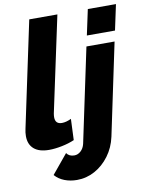

<svg xmlns="http://www.w3.org/2000/svg" viewBox="-99 -801 835 1075"><g transform="rotate(-10 318.0 -264.0)"><path d="M126 9Q70 9 40.5 -16.5Q11 -42 11 -89Q11 -110 16 -131L143 -730H303L187 -187Q185 -175 185 -166Q185 -127 223 -127Q247 -127 276 -141L271 -21Q239 -7 199 1Q159 9 126 9ZM476 -730H636L605 -585H445ZM251 202Q213 202 180.5 189.5Q148 177 126 152L216 43Q230 64 260 64Q280 64 296.5 49Q313 34 319 9L432 -525H592L482 -3Q469 57 434.5 103.5Q400 150 352.5 176Q305 202 251 202Z"/></g></svg>

Font: Raleway ExtraBold
Style: Italic
Weight: 800
Italic angle: -12°
Designer: Matt McInerney, Pablo Impallari, Rodrigo Fuenzalida
Foundry: Matt McInerney, Pablo Impallari, Rodrigo Fuenzalida
Version: Version 4.026